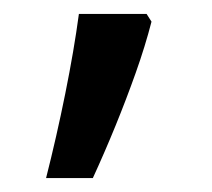

<svg xmlns="http://www.w3.org/2000/svg" viewBox="-20 -136 303 275"><path d="M190 -116 197 -105Q188 -70 174.5 -32Q161 6 145.5 44Q130 82 113 119H46Q61 60 73.5 -2Q86 -64 93 -116Z"/></svg>

Font: ukorean85
Style: Book
Weight: 400
Designer: Jelle Bosma - Monotype Design Team
Foundry: Monotype Imaging Inc.
Version: Version 2.003